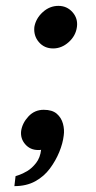

<svg xmlns="http://www.w3.org/2000/svg" viewBox="-20 -507 328 654"><path d="M29 127Q29 127 30 118.5Q31 110 32 101.5Q33 93 33 93Q33 93 45 89Q57 85 73 75.5Q89 66 103 48Q117 30 120 3Q118 4 115 4Q112 4 110 4Q83 4 66 -15.5Q49 -35 52 -61Q56 -88 77 -110.5Q98 -133 129 -133Q158 -133 173.5 -119.5Q189 -106 194.5 -85.5Q200 -65 197 -45Q194 -19 182 10.5Q170 40 150 67Q130 94 100 110.5Q70 127 29 127ZM161 -342Q131 -342 112.5 -363.5Q94 -385 97 -415Q102 -444 125.5 -465.5Q149 -487 179 -487Q208 -487 227 -465.5Q246 -444 242 -415Q238 -385 214 -363.5Q190 -342 161 -342Z"/></svg>

Font: Inclusive Sans Medium
Style: Italic
Weight: 500
Italic angle: -7°
Designer: Olivia King
Foundry: Olivia King
Version: Version 2.004